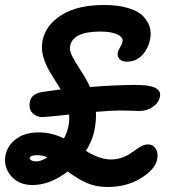

<svg xmlns="http://www.w3.org/2000/svg" viewBox="-23 -705 743 766"><path d="M147 -237.8Q122.1 -237.8 106.4 -254.4Q90.8 -271 96.2 -298.8Q102.1 -333 151.9 -338.9Q198.7 -345.7 219.2 -348.1Q213.4 -357.9 204.8 -371.6Q196.3 -385.3 189.9 -395.3Q183.6 -405.3 176 -418.2Q168.5 -431.2 163.3 -441.9Q158.2 -452.6 153.6 -465.8Q148.9 -479 146.7 -490.7Q144.5 -502.4 144.3 -516.4Q144 -530.3 147 -543.9Q159.2 -605.5 222.9 -645.3Q286.6 -685.1 392.1 -685.1Q448.2 -685.1 488.5 -672.9Q528.8 -660.6 548.1 -640.4Q567.4 -620.1 574.2 -597.4Q581.1 -574.7 576.2 -549.8Q567.9 -508.8 543 -483.9Q518.1 -459 484.9 -459Q463.4 -459 453.9 -469.5Q444.3 -480 446.8 -495.1Q448.2 -503.4 456.1 -516.1Q463.9 -528.8 465.8 -539.1Q468.8 -557.1 444.3 -568.1Q419.9 -579.1 377 -579.1Q268.6 -579.1 256.8 -522Q253.4 -503.9 265.1 -480.7Q276.9 -457.5 300 -422.1Q323.2 -386.7 335.9 -357.9Q444.8 -366.2 519 -366.2Q574.2 -366.2 596.9 -354.2Q619.6 -342.3 615.2 -319.8Q610.8 -295.4 587.2 -278.8Q563.5 -262.2 532.2 -262.2Q526.4 -262.2 503.2 -263.2Q480 -264.2 457 -264.2Q422.4 -264.2 359.9 -258.8Q361.3 -225.1 354 -186Q345.7 -144 319.8 -103Q375 -68.8 419.9 -68.8Q441.4 -68.8 460.4 -75Q479.5 -81.1 493.2 -89.8Q506.8 -98.6 518.8 -107.7Q530.8 -116.7 543.2 -122.8Q555.7 -128.9 566.9 -128.9Q587.4 -128.9 598.4 -111.6Q609.4 -94.2 604 -69.8Q596.7 -29.8 539.8 5.6Q482.9 41 405.8 41Q358.9 41 322.5 24.7Q286.1 8.3 247.1 -21Q176.8 33.2 106.9 33.2Q51.3 33.2 20.8 -3.4Q-9.8 -40 -1 -85.9Q7.8 -126.5 42.5 -151.6Q77.1 -176.8 131.8 -176.8Q183.1 -176.8 231.9 -152.8Q245.6 -177.7 250 -202.1Q254.4 -226.1 252.9 -248Q156.7 -237.8 147 -237.8ZM95.2 -74.2Q94.2 -69.8 102.3 -65.4Q110.4 -61 121.1 -61Q141.1 -61 166 -77.1Q147.5 -85.9 127 -85.9Q96.7 -85.9 95.2 -74.2Z"/></svg>

Font: Shantell Sans Bouncy
Style: Italic
Weight: 500
Italic angle: -11.31°
Designer: Stephen Nixon, Anya Danilova, Shantell Martin
Foundry: Arrow Type
Version: Version 1.006;[9816181b4]